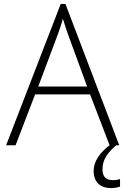

<svg xmlns="http://www.w3.org/2000/svg" viewBox="-20 -737 635 974"><path d="M552 177C517 177 500 159 500 122C500 75 522 41 569 0H585L312 -717H288L11 0H59L158 -258H437L536 0C487 36 455 83 455 129C455 186 488 217 542 217C562 217 578 214 589 209V171C580 175 567 177 552 177ZM174 -298 272 -559C281 -584 291 -611 299 -642C310 -607 319 -578 326 -560L422 -298Z"/></svg>

Font: Kathrein 35 Thin
Style: Regular
Weight: 250
Designer: Lazydogs Typefoundry, based on Open Sans by Ascender Corporation
Foundry: Lazydogs Typefoundry
Version: Version 1.003;PS 001.003;hotconv 1.0.88;makeotf.lib2.5.64775